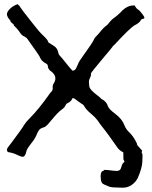

<svg xmlns="http://www.w3.org/2000/svg" viewBox="-20 -729 707 894"><path d="M554.2 -19.5Q534.2 -29.3 523.9 -45.9Q474.6 -116.2 464.4 -127.9Q447.8 -147.9 433.6 -169.4Q423.3 -183.1 405.8 -197.8Q381.3 -217.3 371.1 -236.3Q368.2 -242.2 356.9 -248Q353 -250.5 345.2 -256.3Q325.2 -272.5 319.3 -272.5Q317.9 -272.5 317.4 -271Q311 -256.3 295.4 -249Q289.1 -247.1 287.1 -242.2Q281.2 -227.5 266.6 -218.3Q250 -206.5 223.1 -173.8L211.4 -160.2Q194.3 -138.2 183.1 -135.7Q168.5 -132.3 161.4 -122.6Q154.3 -112.8 149.9 -100.1Q141.1 -80.1 126.5 -63Q118.2 -51.8 110.8 -41.3Q103.5 -30.8 102.1 -21.7Q100.6 -12.7 96.7 -7.3Q92.8 1 85.4 1Q78.1 1 62 -6.8Q44.4 -16.6 16.6 -21Q12.2 -25.9 12.2 -31.2Q12.2 -36.1 15.6 -41Q19 -45.9 35.2 -66.9Q81.1 -127.9 91.8 -146.5Q102.1 -163.1 117.2 -177.2Q162.6 -222.7 213.9 -296.4Q225.6 -306.6 225.6 -316.9L225.1 -323.7Q225.1 -334 230 -340.3Q237.8 -352.5 237.8 -363.8Q237.8 -383.8 213.4 -400.4Q211.4 -401.4 209 -404.8Q206.5 -408.2 204.8 -411.6Q203.1 -415 203.1 -417V-419.4Q203.1 -429.7 192.9 -434.1Q171.9 -444.8 165 -464.4Q161.6 -472.2 108.9 -545.9Q103 -554.7 92.3 -559.6Q79.1 -565.4 69.8 -582Q63.5 -591.8 43.9 -611.3L44.4 -612.8Q44.4 -615.7 36.6 -621.1Q28.8 -626.5 28.8 -630.4L29.3 -631.8L28.8 -632.3Q12.2 -650.9 12.2 -662.6Q12.2 -675.8 31.2 -692.4Q43.9 -703.1 62 -709.5Q71.3 -702.6 76.2 -692.9Q82 -683.1 129.9 -623Q162.1 -581.1 178.7 -565.9Q205.1 -541.5 205.1 -531.7Q225.1 -519.5 233.9 -513.2Q247.1 -503.4 250.5 -487.3Q252.4 -475.6 258.3 -470Q264.2 -464.4 285.6 -437.5Q311 -405.8 317.4 -399.9Q328.1 -399.9 334 -410.6Q339.8 -421.4 344.2 -432.9Q348.6 -444.3 364.3 -465.3Q410.6 -529.8 416.5 -543Q418.9 -550.3 424.3 -556.2Q435.1 -566.9 444.8 -578.6Q459 -597.7 479 -612.8Q483.4 -616.7 486.8 -621.6Q488.8 -624.5 491 -626.7Q493.2 -628.9 495.1 -631.3Q500.5 -638.2 508.3 -643.6Q531.2 -659.7 550.3 -680.7Q574.2 -703.6 602.1 -703.6H606.9L610.4 -697.8Q614.7 -689.5 622.8 -684.6Q630.9 -679.7 643.6 -662.6Q652.3 -650.9 652.3 -646Q652.3 -643.1 648.9 -642.1Q638.2 -640.6 636.2 -635.7Q629.9 -622.1 604.5 -609.9Q583 -596.2 513.2 -521Q511.2 -518.6 506.3 -515.1Q504.9 -510.7 459 -457Q403.8 -391.1 403.3 -386.7L403.8 -381.8Q403.8 -375 398.9 -366.2Q394 -357.4 394 -347.7Q394 -343.3 394.8 -338.4Q395.5 -333.5 395.5 -328.6Q396.5 -311.5 437 -282.2Q451.2 -270.5 451.2 -269Q476.6 -256.8 482.9 -233.4Q488.8 -219.2 517.6 -198.2Q549.8 -173.8 560.1 -144Q567.4 -126 582 -112.8Q600.6 -94.7 613.8 -68.4Q618.7 -59.1 618.7 -55.7V-53.7L642.1 -27.3Q641.1 -23.4 639.2 -20.5Q643.6 -11.7 643.6 -6.8Q643.6 10.7 642.6 26.4Q641.1 53.7 622.6 97.2Q613.8 117.2 594.7 131.1Q575.7 145 551.8 145Q497.6 144.5 488.8 140.1Q465.3 131.8 455.6 124Q448.7 114.7 448.7 89.4Q448.7 65.9 465.8 65.9Q462.4 64.5 462.4 63.5Q462.4 62 468.8 62Q479 62 507.8 65.9Q516.6 66.9 523.9 66.9Q538.1 66.9 543 54.7Q548.3 37.1 550.3 33.7L559.6 23.9Q559.6 22 558.6 21Q554.7 13.7 554.7 12.7Z"/></svg>

Font: Kurland
Style: Regular
Weight: 400
Designer: GGBot
Version: 0.22